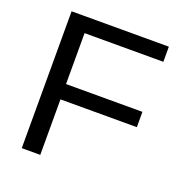

<svg xmlns="http://www.w3.org/2000/svg" viewBox="-125 -797 861 907"><g transform="rotate(20 305.5 -344.0)"><path d="M571 -612H175V-356H559V-279H175V0H82V-688H571Z"/></g></svg>

Font: Libra Sans
Style: Regular
Weight: 400
Foundry: Context Ltd
Version: Version 1.002